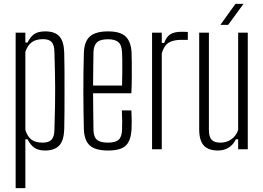

<svg xmlns="http://www.w3.org/2000/svg" viewBox="-20 -768 1355 988"><path d="M60.5 200V-600H110.5V-549H121.5Q136.5 -579 156.5 -592.8Q176.5 -606.5 213 -606.5Q262 -606.5 285.2 -581.2Q308.5 -556 310.5 -498Q311.5 -465 311.8 -412.5Q312 -360 312 -301.5Q312 -243 311.8 -189.8Q311.5 -136.5 310.5 -102Q308.5 -44.5 284.5 -19Q260.5 6.5 211.5 6.5Q178.5 6.5 158 -7Q137.5 -20.5 121.5 -51.5H110.5V200ZM199 -34Q230.5 -34 245 -49Q259.5 -64 260 -99Q262.5 -173 263.2 -225.8Q264 -278.5 263.8 -321Q263.5 -363.5 262.5 -406Q261.5 -448.5 260 -501.5Q259.5 -536 246.2 -551.2Q233 -566.5 201 -566.5Q164.5 -566.5 143.2 -550.5Q122 -534.5 110.5 -501.5V-99Q122.5 -62.5 143.8 -48.2Q165 -34 199 -34Z M536.5 6.5Q470.5 6.5 442 -19.5Q413.5 -45.5 411.5 -104Q410.5 -145 409.8 -193.2Q409 -241.5 409 -292.5Q409 -343.5 409.5 -395.2Q410 -447 411.5 -495Q413.5 -555 443 -580.8Q472.5 -606.5 536 -606.5Q600 -606.5 627.2 -579.5Q654.5 -552.5 657 -497Q657.5 -485.5 658 -451.5Q658.5 -417.5 658.2 -373.2Q658 -329 656 -288H459Q459 -241.5 459.8 -194Q460.5 -146.5 461 -99.5Q462 -62.5 479.5 -48.2Q497 -34 534.5 -34Q573 -34 589.8 -48.2Q606.5 -62.5 608 -99.5Q609 -114.5 608.8 -143.5Q608.5 -172.5 607 -200H656Q657.5 -178.5 657.8 -149.2Q658 -120 657 -104Q654 -45 627.8 -19.2Q601.5 6.5 536.5 6.5ZM459 -328H608Q609 -361.5 609.2 -396.8Q609.5 -432 609.2 -460Q609 -488 608 -500Q606 -537.5 588.2 -551.8Q570.5 -566 536 -566Q495 -566 478.5 -549.5Q462 -533 461 -500Q460.5 -459 459.8 -416Q459 -373 459 -328Z M762.5 0V-600H812.5V-547H825Q836 -578.5 856.5 -591.5Q877 -604.5 913.5 -604.5Q920.5 -604.5 929.8 -604.2Q939 -604 946.5 -603.5V-563H913.5Q870.5 -563 847 -547.8Q823.5 -532.5 812.5 -493.5V0Z M1102 6.5Q1052 6.5 1028.5 -19.5Q1005 -45.5 1005 -103V-600H1055V-99Q1055 -64 1068.8 -49Q1082.5 -34 1114 -34Q1146 -34 1170.2 -51Q1194.5 -68 1205.5 -99V-600H1255V0H1205.5V-51.5H1194Q1179.5 -22 1155.8 -7.8Q1132 6.5 1102 6.5ZM1114 -640 1191.5 -748H1233L1154 -640Z"/></svg>

Font: Big Shoulders Text Thin ExtraLight
Style: Regular
Weight: 250
Version: Version 2.002